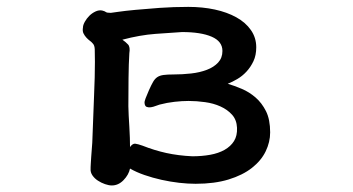

<svg xmlns="http://www.w3.org/2000/svg" viewBox="-20 -491 1040 566"><path d="M224.6 -410.2Q224.6 -417 230 -426.8Q235.4 -436.5 243.2 -444.3Q251 -452.1 261.2 -457Q271.5 -461.9 281.2 -460Q289.1 -458 292 -455.6Q294.9 -453.1 306.6 -453.1Q308.6 -453.1 328.1 -456.1Q347.7 -459 378.9 -461.9Q410.2 -464.8 450.7 -467.8Q491.2 -470.7 535.2 -470.7Q577.1 -470.7 613.3 -462.9Q649.4 -455.1 676.8 -439.9Q704.1 -424.8 719.7 -402.3Q735.4 -379.9 735.4 -351.6Q735.4 -328.1 727.1 -310.5Q718.8 -293 706.5 -279.8Q694.3 -266.6 679.2 -257.8Q664.1 -249 651.4 -244.1Q670.9 -238.3 692.9 -229Q714.8 -219.7 733.4 -203.6Q752 -187.5 764.2 -163.1Q776.4 -138.7 776.4 -100.6Q776.4 -72.3 763.2 -44.9Q750 -17.6 722.7 3.9Q695.3 25.4 653.8 38.1Q612.3 50.8 556.6 50.8Q534.2 50.8 508.3 47.9Q482.4 44.9 456.1 39.1Q429.7 33.2 405.8 24.9Q381.8 16.6 363.3 5.9Q359.4 24.4 344.2 40Q329.1 55.7 309.6 55.7Q300.8 55.7 289.6 51.8Q278.3 47.9 268.6 41.5Q258.8 35.2 252.4 25.9Q246.1 16.6 247.1 5.9Q247.1 4.9 247.1 2Q247.1 -1 247.6 -8.3Q248 -15.6 249 -30.3Q250 -44.9 252 -70.3Q254.9 -153.3 257.3 -209.5Q259.8 -265.6 259.8 -308.6Q259.8 -334 259.3 -345.7Q258.8 -357.4 253.9 -362.3Q251 -366.2 245.1 -370.6Q239.3 -375 234.4 -380.4Q229.5 -385.7 226.1 -392.6Q222.7 -399.4 224.6 -410.2ZM358.4 -177.7Q358.4 -166 359.4 -149.9Q360.4 -133.8 361.3 -117.2Q362.3 -100.6 362.8 -85Q363.3 -69.3 363.3 -57.6Q371.1 -68.4 378.9 -67.4Q386.7 -66.4 400.4 -61.5Q434.6 -47.9 470.2 -40Q505.9 -32.2 546.9 -30.3Q575.2 -30.3 599.6 -34.7Q624 -39.1 642.1 -49.3Q660.2 -59.6 669.9 -75.2Q679.7 -90.8 678.7 -114.3Q677.7 -137.7 664.1 -152.8Q650.4 -168 629.9 -177.2Q609.4 -186.5 584.5 -189.9Q559.6 -193.4 536.1 -193.4Q516.6 -193.4 494.6 -190.9Q472.7 -188.5 450.2 -182.6Q446.3 -181.6 439 -178.7Q431.6 -175.8 424.8 -174.8Q418 -173.8 412.6 -175.8Q407.2 -177.7 406.2 -186.5Q405.3 -191.4 409.2 -201.2Q413.1 -210.9 418.9 -224.6Q425.8 -240.2 431.2 -249.5Q436.5 -258.8 443.8 -263.7Q451.2 -268.6 462.4 -270Q473.6 -271.5 491.2 -271.5Q517.6 -271.5 543.5 -274.4Q569.3 -277.3 589.8 -285.2Q610.4 -293 623 -306.6Q635.7 -320.3 635.7 -340.8Q635.7 -369.1 604 -382.8Q572.3 -396.5 516.6 -396.5Q483.4 -394.5 438 -391.1Q392.6 -387.7 340.8 -374Q350.6 -367.2 357.4 -359.9Q364.3 -352.5 361.3 -334Q359.4 -303.7 358.9 -260.7Q358.4 -217.8 358.4 -177.7Z"/></svg>

Font: JasonHandwriting1
Style: Regular
Weight: 400
Version: Version 1.48.20